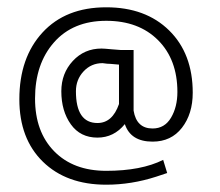

<svg xmlns="http://www.w3.org/2000/svg" viewBox="-20 -458 602 526"><path d="M271 10Q367 10 427 -20L438 16L408 26Q340 48 271 48Q162 48 97.5 -15Q33 -78 33 -186Q33 -300 96.5 -369Q160 -438 271 -438Q379 -438 443.5 -374.5Q508 -311 508 -204Q508 -146 478.5 -108Q449 -70 398 -70Q338 -70 322 -118Q292 -81 247 -81Q200 -81 174 -117.5Q148 -154 148 -208Q148 -257 179.5 -291Q211 -325 258 -325Q265 -325 285.5 -323Q306 -321 311 -321H346V-155Q354 -106 398 -106Q431 -106 448.5 -135.5Q466 -165 466 -206Q466 -295 413 -348Q360 -401 271 -401Q180 -401 128 -342Q76 -283 76 -188Q76 -97 128.5 -43.5Q181 10 271 10ZM247 -121Q288 -121 306 -173V-281L283 -283Q278 -283 273 -283.5Q268 -284 265 -284.5Q262 -285 261 -285Q230 -285 209 -262.5Q188 -240 188 -208Q188 -121 247 -121Z"/></svg>

Font: Bhavuka
Style: Regular
Weight: 400
Version: 2.94.0; ttfautohint (v1.2) -l 7 -r 28 -G 50 -x 13 -D deva -f